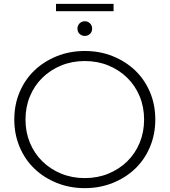

<svg xmlns="http://www.w3.org/2000/svg" viewBox="-20 -969 878 994"><path d="M419 5Q341 5 274 -22Q207 -49 158 -96Q109 -143 81.5 -208.5Q54 -274 54 -350Q54 -427 81.5 -492Q109 -557 158 -604Q207 -651 274 -678Q341 -705 419 -705Q497 -705 564 -678Q631 -651 680 -604Q729 -557 756.5 -492Q784 -427 784 -350Q784 -274 756.5 -208.5Q729 -143 680 -96Q631 -49 564 -22Q497 5 419 5ZM419 -47Q485 -47 541 -70Q597 -93 638.5 -133.5Q680 -174 703 -229.5Q726 -285 726 -350Q726 -415 703 -470.5Q680 -526 638.5 -566.5Q597 -607 541 -630Q485 -653 419 -653Q353 -653 297 -630Q241 -607 199.5 -566.5Q158 -526 135 -470.5Q112 -415 112 -350Q112 -285 135 -229.5Q158 -174 199.5 -133.5Q241 -93 297 -70Q353 -47 419 -47ZM419 -783Q403 -783 392 -793.5Q381 -804 381 -821Q381 -837 392 -848Q403 -859 419 -859Q435 -859 446 -848Q457 -837 457 -821Q457 -804 446 -793.5Q435 -783 419 -783ZM270 -911V-949H568V-911Z"/></svg>

Font: Montserrat-Alt1 Light
Style: Regular
Weight: 300
Designer: Differentunic
Foundry: Differentunic
Version: Version 7.222